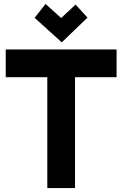

<svg xmlns="http://www.w3.org/2000/svg" viewBox="-20 -950 618 970"><path d="M359 -560H569V-700H9V-560H219V0H359ZM422 -861 362 -927 289 -859 210 -930 155 -860 292 -736Z"/></svg>

Font: Righteous
Style: Regular
Weight: 400
Designer: Astigmatic (AOETI)
Foundry: Astigmatic (AOETI)
Version: Version 1.000